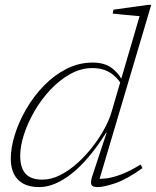

<svg xmlns="http://www.w3.org/2000/svg" viewBox="-20 -754 638 784"><path d="M483.5 -396Q463 -435.5 432 -455.8Q401 -476 357.5 -476Q310.5 -476 267 -451.8Q223.5 -427.5 186.2 -388Q149 -348.5 121.2 -300.8Q93.5 -253 78 -205.2Q62.5 -157.5 62.5 -117.5Q62.5 -68.5 84.5 -44.5Q106.5 -20.5 153 -20.5Q189 -20.5 225.2 -38.8Q261.5 -57 295.2 -87.2Q329 -117.5 357.2 -153.8Q385.5 -190 405.5 -226.5Q425.5 -263 434.5 -293.5L550 -688Q541 -689 520 -690.8Q499 -692.5 476.8 -694.8Q454.5 -697 440 -698.5L443.5 -714.5L583 -734H597.5L382 -8L371.5 -24.5Q391 -22.5 416 -25.8Q441 -29 475 -41.8Q509 -54.5 554 -82L562 -67.5Q496.5 -21 449.8 -5.5Q403 10 378.5 10Q356.5 10 352.8 -1Q349 -12 357.5 -37L415.5 -212.5H413.5Q377.5 -155 341.5 -112.8Q305.5 -70.5 270.8 -43.5Q236 -16.5 203.2 -3.2Q170.5 10 140 10Q99.5 10 73.8 -4.8Q48 -19.5 36 -45.5Q24 -71.5 24 -105Q24 -150.5 40.5 -203.8Q57 -257 87.2 -309Q117.5 -361 159.2 -404Q201 -447 251.5 -472.8Q302 -498.5 359 -498.5Q410 -498.5 441 -472.8Q472 -447 490.5 -404.5Z"/></svg>

Font: Newsreader 9pt ExtraLight
Style: Italic
Weight: 250
Italic angle: -17°
Designer: Hugues Gentile
Foundry: Production Type
Version: Version 1.003